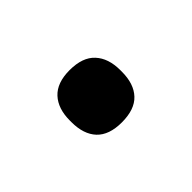

<svg xmlns="http://www.w3.org/2000/svg" viewBox="-36 -394 257 257"><g transform="rotate(-45 92.5 -265.5)"><path d="M92 -216Q68 -216 56.2 -228.5Q44.5 -241 44.5 -264V-267Q44.5 -289.5 56.2 -302.2Q68 -315 92 -315Q116.5 -315 128.2 -302.2Q140 -289.5 140 -267V-264Q140 -241 128.2 -228.5Q116.5 -216 92 -216Z"/></g></svg>

Font: Anek Odia Medium
Style: Regular
Weight: 400
Version: Version 1.003